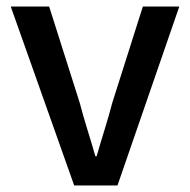

<svg xmlns="http://www.w3.org/2000/svg" viewBox="-20 -570 585 590"><path d="M13 -550 208 0H341L531 -550H419L325 -254Q314 -212 301.5 -172Q289 -132 277 -90H273Q261 -132 248.5 -172Q236 -212 225 -254L131 -550Z"/></svg>

Font: Alpha Sans Medium
Style: Regular
Weight: 500
Designer: [Spoqa Han Sans Neo] Dong-huui Kim  Younghwa Kang  Yujin Lee  [Noto Sans] Ryoko NISHIZUKA  (kana & ideographs); Paul D. 
Foundry: Spoqa (http://www.spoqa-han-sans.com)
Version: Version 1.100;hotconv 1.0.109;makeotfexe 2.5.65596